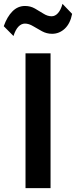

<svg xmlns="http://www.w3.org/2000/svg" viewBox="-44 -977 395 997"><path d="M88.5 0V-700H218.5V0ZM26 -790 -24.5 -841Q-7 -890.5 20.8 -918.2Q48.5 -946 86 -946Q114 -946 137.2 -932.8Q160.5 -919.5 181.8 -906Q203 -892.5 224 -892.5Q242.5 -892.5 257.2 -909Q272 -925.5 280.5 -957L330.5 -905Q321 -855 292.5 -828.2Q264 -801.5 226.5 -801.5Q198.5 -801.5 174 -814.8Q149.5 -828 127.8 -841.2Q106 -854.5 85.5 -854.5Q67 -854.5 51.8 -838.8Q36.5 -823 26 -790Z"/></svg>

Font: Geologica Cursive Medium
Style: Regular
Weight: 500
Designer: Sindre Bremnes, Frode Helland
Foundry: Monokrom Skriftforlag AS
Version: Version 1.010;gftools[0.9.28]